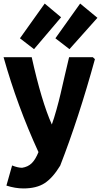

<svg xmlns="http://www.w3.org/2000/svg" viewBox="-20 -855 567 1078"><path d="M196 -1Q77 -260 0 -534H158Q213 -286 271 -156Q283 -189 297 -239Q311 -289 320 -328Q329 -367 344.5 -434.5Q360 -502 368 -534H501L513 -523Q422 -192 318 75Q276 144 230.5 173.5Q185 203 111 203Q66 203 16 187L48 74Q80 87 104 87Q137 82 158 61.5Q179 41 196 -1ZM231 -835 323 -758 171 -579 92 -640ZM430 -835 527 -755 370 -579 291 -640Z"/></svg>

Font: Repo
Style: Bold
Weight: 700
Designer: Stefan Peev
Foundry: Context Ltd
Version: Version 001.000